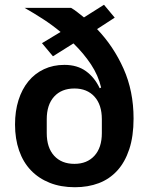

<svg xmlns="http://www.w3.org/2000/svg" viewBox="-20 -773 629 805"><path d="M461 -699 387 -651Q456 -579 498 -485Q540 -391 540 -276Q540 -202 522 -147.5Q504 -93 471.5 -57.5Q439 -22 394 -5Q349 12 294 12Q235 12 188.5 -6.5Q142 -25 109.5 -59Q77 -93 60 -142Q43 -191 43 -251Q43 -307 57.5 -353Q72 -399 99 -432Q126 -465 164.5 -483Q203 -501 250 -501Q304 -501 340.5 -474.5Q377 -448 398 -403L404 -406Q392 -457 361.5 -503Q331 -549 288 -591L202 -537L156 -592L234 -639Q199 -668 160.5 -693Q122 -718 83 -740H278Q292 -732 305 -721.5Q318 -711 332 -700L416 -753ZM292 -86Q345 -86 376 -120Q407 -154 407 -215V-273Q407 -334 376 -368Q345 -402 292 -402Q238 -402 207 -368Q176 -334 176 -273V-215Q176 -154 207 -120Q238 -86 292 -86Z"/></svg>

Font: IBM Plex Sans SmBld
Style: Regular
Weight: 600
Designer: Mike Abbink, Paul van der Laan, Pieter van Rosmalen
Foundry: Bold Monday
Version: Version 3.005